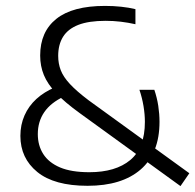

<svg xmlns="http://www.w3.org/2000/svg" viewBox="-20 -622 661 650"><path d="M591 8 250 -239Q199.5 -275.5 170.2 -306.5Q141 -337.5 128.5 -368Q116 -398.5 116 -434Q116 -514.5 170.8 -558.2Q225.5 -602 335.5 -602Q364.5 -602 390.2 -599.2Q416 -596.5 438.5 -591V-540Q414 -545.5 389 -548.5Q364 -551.5 337.5 -551.5Q280.5 -551.5 245.2 -537.8Q210 -524 193.5 -497.5Q177 -471 177 -433Q177 -406.5 185.8 -384Q194.5 -361.5 216.8 -337.5Q239 -313.5 280 -282.5L621 -35.5ZM276.5 7Q163.5 7 106.2 -39.8Q49 -86.5 49 -162Q49 -199.5 63 -231.2Q77 -263 103.2 -287Q129.5 -311 166.5 -326.5L197 -295.5Q152 -274.5 130 -242.5Q108 -210.5 108 -168Q108 -129.5 126.5 -100.5Q145 -71.5 183.2 -55.2Q221.5 -39 282.5 -39Q371.5 -39 421 -80.2Q470.5 -121.5 470.5 -209.5Q470.5 -235 465.8 -263.2Q461 -291.5 452 -318H502.5Q511.5 -291.5 515.8 -263.8Q520 -236 520 -209.5Q520 -103.5 456.2 -48.2Q392.5 7 276.5 7Z"/></svg>

Font: Encode Sans SC Light
Style: Regular
Weight: 300
Version: Version 3.002